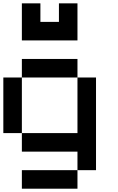

<svg xmlns="http://www.w3.org/2000/svg" viewBox="-20 -909 707 1151"><path d="M111.1 -111.1H0V-444.4H111.1ZM111.1 -888.9H222.2V-777.8H333.3V-888.9H444.4V-666.7H111.1ZM444.4 -444.4H111.1V-555.6H444.4ZM444.4 -111.1V-444.4H555.6V111.1H444.4V0H111.1V-111.1ZM444.4 222.2H111.1V111.1H444.4Z"/></svg>

Font: Pixeloid Mono
Style: Regular
Weight: 400
Monospace: yes
Designer: GGBotNet
Foundry: GGBotNet
Version: 0.5